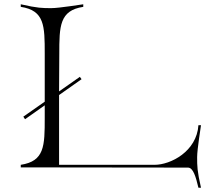

<svg xmlns="http://www.w3.org/2000/svg" viewBox="-20 -785 1021 897"><path d="M907 92H919C901 13 901 -9 901 -51C901 -88 919 -197 919 -200H907C899 -78 778 -15 702 -15H256V-341L361 -415L353 -426L256 -358L257 -532C257 -663 258 -736 369 -753V-765C366 -765 257 -747 220 -747C178 -747 156 -747 77 -765V-753C188 -736 189 -665 189 -534V-310L89 -240L97 -228L189 -293V-234C189 -103 188 -32 77 -15V-3L858 -2C883 -2 895 42 907 92Z"/></svg>

Font: Cantique Normal
Style: Regular
Weight: 400
Designer: Sébastien Hayez
Foundry: Sébastien Hayez & Ariel Martín Pérez
Version: Version 1.000;hotconv 1.0.109;makeotfexe 2.5.65596